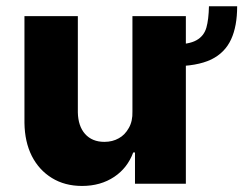

<svg xmlns="http://www.w3.org/2000/svg" viewBox="-20 -598 792 625"><path d="M660.2 -577.6H752Q752 -512.7 732.4 -470.2Q712.4 -426.3 667.5 -404.3Q621.1 -382.3 543.5 -382.3V-453.1Q594.7 -453.1 619.1 -466.8Q644 -480.5 651.9 -508.3Q659.2 -534.2 660.2 -577.6ZM411.1 -235.4V-545.4H585V0H419.4V-101.6H413.6Q395 -51.3 352.1 -22.5Q307.6 7.3 247.1 7.3Q190.9 7.3 148.9 -18.6Q106.9 -44.4 83.5 -90.3Q60.5 -136.2 59.6 -197.8V-545.4H233.4V-231.9Q234.4 -187.5 256.8 -162.1Q279.8 -136.2 319.8 -136.2Q346.2 -136.2 366.7 -147.9Q386.7 -158.7 399.4 -181.6Q412.1 -203.6 411.1 -235.4Z"/></svg>

Font: My Font
Style: Regular
Weight: 500
Designer: Rasmus Andersson
Foundry: rsms
Version: Version 0.001